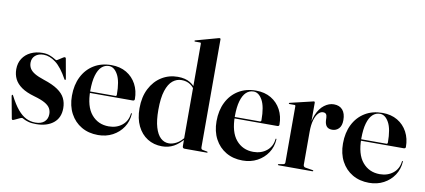

<svg xmlns="http://www.w3.org/2000/svg" viewBox="-69 -986 2743 1239"><g transform="rotate(10 1303.0 -366.0)"><path d="M183.5 -439.5Q149.5 -439.5 129 -421.8Q108.5 -404 108.5 -374.5Q108.5 -354 118 -337.5Q127.5 -321 150.2 -307.2Q173 -293.5 212.5 -280.5Q271.5 -261.5 305.2 -238.2Q339 -215 353.2 -186.2Q367.5 -157.5 367.5 -121Q367.5 -58 325 -24Q282.5 10 211 10Q180.5 10 160.8 4.2Q141 -1.5 130.5 -7.5Q120 -13.5 117 -13.5Q112 -13.5 99.2 -7.5Q86.5 -1.5 74.5 4.2Q62.5 10 59 10Q57.5 10 55.8 9Q54 8 52.5 4.5L26 -139Q25.5 -143.5 25.8 -146Q26 -148.5 28 -149.5Q29.5 -150.5 31 -149.5Q32.5 -148.5 34 -146.5Q62.5 -91 89.5 -59Q116.5 -27 144.8 -13Q173 1 206 1Q244 1 264.8 -18Q285.5 -37 285.5 -68.5Q285.5 -89.5 275.8 -106.5Q266 -123.5 241 -137.8Q216 -152 170 -165Q117 -180 85.2 -202.2Q53.5 -224.5 39.2 -253.2Q25 -282 25 -317Q25 -357.5 44.5 -387.5Q64 -417.5 98 -433.8Q132 -450 174.5 -450Q202 -450 222 -442.2Q242 -434.5 254.2 -426.8Q266.5 -419 269.5 -419Q272.5 -419 283.2 -426Q294 -433 305 -440.2Q316 -447.5 320.5 -447.5Q323 -447.5 325.5 -445.5Q328 -443.5 328.5 -437.5L350.5 -314.5Q351.5 -309.5 351 -307Q350.5 -304.5 348 -303Q347 -302.5 345.8 -303.5Q344.5 -304.5 343 -306Q303 -379 263 -409.2Q223 -439.5 183.5 -439.5Z M812.5 -259Q812.5 -254.5 809.5 -251.5Q806.5 -248.5 800.5 -248.5H490.5V-258H684.5Q693 -258 693 -267.5Q693 -356 669.2 -398.5Q645.5 -441 611.5 -441Q583.5 -441 563 -421.8Q542.5 -402.5 531 -363Q519.5 -323.5 519.5 -263Q519.5 -160 562.8 -108.5Q606 -57 676 -57Q727.5 -57 763 -85.5Q798.5 -114 803.5 -162.5Q803.5 -165 804.5 -165.8Q805.5 -166.5 806 -166.5Q807.5 -166.5 808.5 -165.5Q809.5 -164.5 809.5 -161.5Q806.5 -112.5 780.8 -73.8Q755 -35 712.8 -12.5Q670.5 10 617.5 10Q555.5 10 508.5 -17.5Q461.5 -45 435 -94.8Q408.5 -144.5 408.5 -211Q408.5 -282 435.5 -335.8Q462.5 -389.5 511.5 -419.5Q560.5 -449.5 626 -449.5Q683 -449.5 724.8 -424.8Q766.5 -400 789.5 -357Q812.5 -314 812.5 -259Z M1170 -58 1169.5 -60V-686Q1169.5 -689 1168 -690.8Q1166.5 -692.5 1163 -692.5H1130.5Q1128 -692.5 1127 -693.5Q1126 -694.5 1126 -696Q1126 -698 1127.2 -699Q1128.5 -700 1130.5 -700.5L1273 -740Q1278 -741.5 1279.8 -741.8Q1281.5 -742 1283.5 -742Q1286.5 -742 1288 -740.2Q1289.5 -738.5 1289.5 -736V-28.5Q1289.5 -21.5 1292.2 -17.5Q1295 -13.5 1301.5 -12.5L1329 -7.5Q1332 -7 1333 -6Q1334 -5 1334 -3.5Q1334 -2 1333 -1Q1332 0 1329.5 0H1183.5Q1177 0 1173.5 -3.8Q1170 -7.5 1170 -15ZM852 -207Q852 -281.5 880 -336Q908 -390.5 955.5 -420Q1003 -449.5 1061 -449.5Q1110 -449.5 1142 -430.2Q1174 -411 1193.5 -377L1183.5 -372Q1170 -400.5 1145.8 -416.8Q1121.5 -433 1088.5 -433Q1056.5 -433 1030.5 -412Q1004.5 -391 989 -343.8Q973.5 -296.5 973.5 -218Q973.5 -148.5 986.8 -104Q1000 -59.5 1023.2 -38Q1046.5 -16.5 1077 -16.5Q1101.5 -16.5 1127.8 -30.8Q1154 -45 1178 -77L1183.5 -70.5Q1147.5 -27 1113.2 -8.5Q1079 10 1037 10Q983 10 941.2 -16.2Q899.5 -42.5 875.8 -91.2Q852 -140 852 -207Z M1760 -259Q1760 -254.5 1757 -251.5Q1754 -248.5 1748 -248.5H1438V-258H1632Q1640.5 -258 1640.5 -267.5Q1640.5 -356 1616.8 -398.5Q1593 -441 1559 -441Q1531 -441 1510.5 -421.8Q1490 -402.5 1478.5 -363Q1467 -323.5 1467 -263Q1467 -160 1510.2 -108.5Q1553.5 -57 1623.5 -57Q1675 -57 1710.5 -85.5Q1746 -114 1751 -162.5Q1751 -165 1752 -165.8Q1753 -166.5 1753.5 -166.5Q1755 -166.5 1756 -165.5Q1757 -164.5 1757 -161.5Q1754 -112.5 1728.2 -73.8Q1702.5 -35 1660.2 -12.5Q1618 10 1565 10Q1503 10 1456 -17.5Q1409 -45 1382.5 -94.8Q1356 -144.5 1356 -211Q1356 -282 1383 -335.8Q1410 -389.5 1459 -419.5Q1508 -449.5 1573.5 -449.5Q1630.5 -449.5 1672.2 -424.8Q1714 -400 1737 -357Q1760 -314 1760 -259Z M1953.5 -250Q1953.5 -315.5 1972.5 -360Q1991.5 -404.5 2021.5 -427Q2051.5 -449.5 2083.5 -449.5Q2121 -449.5 2141 -426.2Q2161 -403 2161 -359.5Q2161 -322.5 2143.5 -304.2Q2126 -286 2100 -286Q2075.5 -286 2063.8 -299.5Q2052 -313 2050.5 -340L2050 -355.5Q2049.5 -371 2043.5 -379Q2037.5 -387 2023 -387Q2007 -387 1992.5 -371.5Q1978 -356 1968.8 -325Q1959.5 -294 1959.5 -247ZM1959.5 -439V-273.5V-31Q1959.5 -25.5 1963 -21Q1966.5 -16.5 1972.5 -15.5L2022 -7.5Q2024.5 -7 2025.5 -6Q2026.5 -5 2026.5 -3.5Q2026.5 -2 2025.2 -1Q2024 0 2021.5 0H1800Q1797.5 0 1796 -1.2Q1794.5 -2.5 1794.5 -3.5Q1794.5 -5 1796.2 -6.2Q1798 -7.5 1801 -8L1828 -12.5Q1834.5 -13.5 1837.2 -17.2Q1840 -21 1840 -26V-394Q1840 -397.5 1838.8 -399.5Q1837.5 -401.5 1833.5 -401.5H1799.5Q1798 -401.5 1796.8 -402.8Q1795.5 -404 1795.5 -405Q1795.5 -406.5 1796.8 -407.8Q1798 -409 1800.5 -409.5L1943.5 -443.5Q1947.5 -445 1949.8 -445.2Q1952 -445.5 1954 -445.5Q1957 -445.5 1958.2 -443.5Q1959.5 -441.5 1959.5 -439Z M2588.5 -259Q2588.5 -254.5 2585.5 -251.5Q2582.5 -248.5 2576.5 -248.5H2266.5V-258H2460.5Q2469 -258 2469 -267.5Q2469 -356 2445.2 -398.5Q2421.5 -441 2387.5 -441Q2359.5 -441 2339 -421.8Q2318.5 -402.5 2307 -363Q2295.5 -323.5 2295.5 -263Q2295.5 -160 2338.8 -108.5Q2382 -57 2452 -57Q2503.5 -57 2539 -85.5Q2574.5 -114 2579.5 -162.5Q2579.5 -165 2580.5 -165.8Q2581.5 -166.5 2582 -166.5Q2583.5 -166.5 2584.5 -165.5Q2585.5 -164.5 2585.5 -161.5Q2582.5 -112.5 2556.8 -73.8Q2531 -35 2488.8 -12.5Q2446.5 10 2393.5 10Q2331.5 10 2284.5 -17.5Q2237.5 -45 2211 -94.8Q2184.5 -144.5 2184.5 -211Q2184.5 -282 2211.5 -335.8Q2238.5 -389.5 2287.5 -419.5Q2336.5 -449.5 2402 -449.5Q2459 -449.5 2500.8 -424.8Q2542.5 -400 2565.5 -357Q2588.5 -314 2588.5 -259Z"/></g></svg>

Font: Fraunces 120pt SemiBold
Style: Regular
Weight: 600
Version: Version 1.000;[b76b70a41]